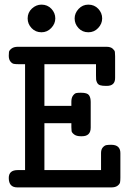

<svg xmlns="http://www.w3.org/2000/svg" viewBox="-20 -814 565 834"><path d="M18.1 -41Q18.1 -75.2 57.1 -75.2H88.9V-535.2H60.1Q47.9 -535.2 40 -536.6Q32.2 -538.1 25.1 -547.1Q18.1 -556.2 18.1 -571.8Q18.1 -581.5 19 -588.4Q20 -595.2 30 -603Q40 -610.8 58.1 -610.8H441.9Q460 -610.8 469 -603Q478 -595.2 479 -588.6Q480 -582 480 -569.8V-477.1Q481 -440.9 443.8 -440.9H439.9Q423.8 -440.9 414.8 -443.8Q405.8 -446.8 401.9 -454.8Q397.9 -462.9 397.5 -468.5Q397 -474.1 397 -486.8V-535.2H172.9V-354H290V-372.1Q290 -389.2 297.1 -398.7Q304.2 -408.2 311 -409.7Q317.9 -411.1 328.1 -411.1H333Q358.9 -411.1 366.5 -400.6Q374 -390.1 374 -371.1V-259.8Q374 -221.7 335 -222.2H331.1Q312 -222.2 302 -230Q292 -237.8 291 -244.4Q290 -251 290 -262.2V-278.8H172.9V-75.2H418.9V-148.9Q418.9 -165 426.5 -173.6Q434.1 -182.1 441.7 -183.6Q449.2 -185.1 462.9 -185.1Q502.9 -185.1 502.9 -148.9V-43Q502.9 -29.8 501.5 -22Q500 -14.2 490.5 -7.1Q481 0 463.9 0H55.2Q18.1 0 18.1 -41ZM100.1 -733.9Q100.1 -759.8 118.7 -776.9Q137.2 -793.9 160.2 -793.9Q186 -793.9 203.1 -775.9Q220.2 -757.8 220.2 -733.9Q220.2 -710.9 202.6 -692.4Q185.1 -673.8 160.2 -673.8Q134.3 -673.8 117.2 -691.9Q100.1 -710 100.1 -733.9ZM304.2 -733.9Q304.2 -756.8 321.5 -775.4Q338.9 -793.9 363.8 -793.9Q389.6 -793.9 406.7 -775.9Q423.8 -757.8 423.8 -733.9Q423.8 -710.9 406.5 -692.4Q389.2 -673.8 363.8 -673.8Q337.9 -673.8 321 -691.9Q304.2 -710 304.2 -733.9Z"/></svg>

Font: CMU Typewriter Text
Style: Bold
Weight: 700
Version: Version 0.7.0